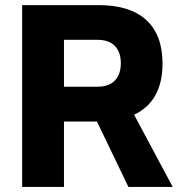

<svg xmlns="http://www.w3.org/2000/svg" viewBox="-20 -742 707 762"><path d="M233.9 0H67.9V-721.7H371.1Q496.1 -721.7 560.5 -662.6Q625 -603.5 625 -490.2Q625 -339.8 512.2 -286.6L665.5 0H489.7L364.7 -259.8H233.9ZM233.9 -584V-397.9H366.2Q412.6 -397.9 436 -422.6Q459.5 -447.3 459.5 -491.2Q459.5 -534.7 436.3 -559.3Q413.1 -584 366.2 -584Z"/></svg>

Font: Estedad-FD ExtraBold
Style: Regular
Weight: 800
Designer: Amin Abedi
Version: Version 7.3